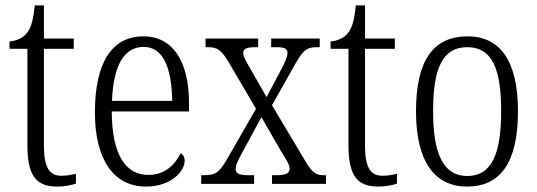

<svg xmlns="http://www.w3.org/2000/svg" viewBox="-20 -678 1979 708"><path d="M191 10C217 10 243 5 260 -1V-37C241 -33 227 -30 206 -30C163 -30 142 -59 142 -141V-498H252V-536H142V-658H108C103 -605 95 -575 78 -555C64 -538 43 -528 15 -525V-498H81V-143C81 -29 114 10 191 10Z M518 10C614 10 661 -49 661 -85C661 -100 654 -109 646 -113C626 -71 588 -33 527 -33C443 -33 393 -107 392 -267H677V-298C677 -455 615 -544 509 -544C395 -544 330 -451 330 -263C330 -89 400 10 518 10ZM615 -306H393C398 -431 434 -505 510 -505C584 -505 613 -424 615 -306Z M722 0H917V-32H895C860 -32 849 -39 849 -55C849 -72 860 -90 873 -115L944 -246L1016 -121C1039 -84 1048 -69 1048 -56C1048 -40 1036 -32 1000 -32H983V0H1182V-32H1173C1147 -32 1131 -41 1107 -82L983 -290L1072 -448C1101 -498 1115 -504 1152 -504H1159V-536H980V-504H997C1028 -504 1040 -500 1040 -482C1040 -468 1031 -449 1017 -422L963 -320L900 -430C886 -455 877 -470 877 -482C877 -495 883 -504 921 -504H932V-536H738V-504H749C780 -504 796 -493 820 -454L924 -277L816 -89C787 -40 773 -32 732 -32H722Z M1375 10C1401 10 1427 5 1444 -1V-37C1425 -33 1411 -30 1390 -30C1347 -30 1326 -59 1326 -141V-498H1436V-536H1326V-658H1292C1287 -605 1279 -575 1262 -555C1248 -538 1227 -528 1199 -525V-498H1265V-143C1265 -29 1298 10 1375 10Z M1702 10C1825 10 1890 -78 1890 -268C1890 -454 1824 -544 1704 -544C1577 -544 1514 -454 1514 -268C1514 -79 1585 10 1702 10ZM1703 -29C1614 -29 1577 -112 1577 -268C1577 -425 1611 -504 1703 -504C1794 -504 1828 -426 1828 -268C1828 -114 1795 -29 1703 -29Z"/></svg>

Font: Noto Serif Thai Condensed Light
Style: Regular
Weight: 300
Width: 3
Designer: Monotype Design Team
Foundry: Monotype Imaging Inc.
Version: Version 2.002